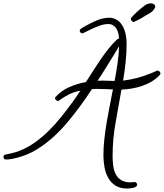

<svg xmlns="http://www.w3.org/2000/svg" viewBox="-165 -924 959 1124"><path d="M774.4 -493.2Q774.4 -489.3 771.5 -486.3Q751 -463.9 724.6 -447.8Q698.2 -431.6 668 -421.4Q637.7 -411.1 606.4 -405.8Q575.2 -400.4 545.9 -399.4Q529.3 -303.7 511.7 -206.1Q494.1 -108.4 494.1 -10.7Q494.1 17.6 497.6 45.4Q501 73.2 512.2 95.2Q523.4 117.2 544.4 130.4Q565.4 143.6 600.6 143.6Q606.4 143.6 611.8 142.6Q617.2 141.6 623 141.6Q629.9 141.6 633.8 146.5Q637.7 151.4 637.7 158.2Q637.7 165 630.4 169.4Q623 173.8 613.8 175.8Q604.5 177.7 594.7 178.7Q585 179.7 580.1 179.7Q538.1 179.7 511.2 162.6Q484.4 145.5 468.8 117.7Q453.1 89.8 446.8 55.2Q440.4 20.5 440.4 -13.7Q440.4 -60.5 445.8 -109.4Q451.2 -158.2 459.5 -207.5Q467.8 -256.8 477.5 -305.7Q487.3 -354.5 496.1 -400.4Q475.6 -401.4 455.1 -402.3Q434.6 -403.3 414.1 -403.3Q403.3 -403.3 393.6 -403.3Q383.8 -403.3 373 -402.3Q356.4 -376 338.4 -350.6Q320.3 -325.2 301.8 -299.8Q267.6 -252.9 228.5 -206.5Q189.5 -160.2 145 -120.1Q100.6 -80.1 49.8 -48.8Q-1 -17.6 -59.6 -2Q-76.2 2.9 -95.2 6.3Q-114.3 9.8 -131.8 9.8Q-137.7 9.8 -141.1 4.9Q-144.5 0 -144.5 -4.9Q-144.5 -16.6 -134.8 -18.6Q-113.3 -23.4 -93.8 -27.8Q-74.2 -32.2 -53.7 -40Q-2.9 -59.6 41 -91.3Q85 -123 123.5 -161.6Q162.1 -200.2 196.3 -243.2Q230.5 -286.1 261.7 -329.1Q273.4 -345.7 284.2 -361.3Q294.9 -377 305.7 -393.6Q267.6 -385.7 239.3 -371.6Q210.9 -357.4 179.7 -335Q177.7 -333 172.9 -333Q168 -333 162.6 -338.4Q157.2 -343.8 157.2 -348.6Q157.2 -353.5 160.2 -356.4Q193.4 -393.6 241.7 -414.6Q290 -435.5 337.9 -443.4Q357.4 -473.6 378.9 -507.3Q400.4 -541 423.3 -574.7Q446.3 -608.4 470.7 -639.2Q495.1 -669.9 521.5 -694.3Q527.3 -698.2 530.3 -698.2H532.2Q531.2 -712.9 527.8 -728Q524.4 -743.2 517.1 -755.4Q509.8 -767.6 498 -775.4Q486.3 -783.2 468.8 -783.2Q445.3 -783.2 420.4 -774.4Q395.5 -765.6 373.5 -755.4Q351.6 -745.1 335.9 -736.8Q320.3 -728.5 316.4 -728.5Q310.5 -728.5 306.2 -733.9Q301.8 -739.3 301.8 -744.1Q301.8 -751 308.6 -755.9Q313.5 -759.8 320.3 -763.2Q327.1 -766.6 333 -770.5Q365.2 -789.1 401.9 -804.7Q438.5 -820.3 477.5 -820.3Q485.4 -820.3 494.1 -817.9Q502.9 -815.4 509.8 -812.5Q529.3 -803.7 542.5 -787.1Q555.7 -770.5 563 -750.5Q570.3 -730.5 573.2 -708.5Q576.2 -686.5 576.2 -667Q576.2 -612.3 570.3 -559.1Q564.5 -505.9 555.7 -452.1Q596.7 -457 636.2 -467.3Q675.8 -477.5 713.9 -493.2Q724.6 -497.1 734.4 -501.5Q744.1 -505.9 754.9 -510.7H757.8Q763.7 -510.7 769 -505.4Q774.4 -500 774.4 -493.2ZM532.2 -653.3Q519.5 -631.8 500 -600.1Q480.5 -568.4 461.4 -537.6Q442.4 -506.8 426.8 -482.4Q411.1 -458 406.2 -451.2Q414.1 -451.2 422.4 -451.7Q430.7 -452.1 439.5 -452.1Q454.1 -452.1 469.2 -451.2Q484.4 -450.2 499 -450.2H505.9Q515.6 -501 522.9 -551.3Q530.3 -601.6 532.2 -653.3ZM744.1 -883.8Q735.4 -862.3 717.8 -850.6Q710.9 -845.7 704.1 -842.3Q697.3 -838.9 689.5 -834Q657.2 -812.5 618.2 -794.9Q612.3 -794.9 606.4 -801.3Q600.6 -807.6 600.6 -813.5Q600.6 -814.5 601.1 -815.4Q601.6 -816.4 601.6 -817.4Q619.1 -838.9 640.6 -857.9Q662.1 -877 684.6 -893.6Q700.2 -904.3 718.8 -904.3Q728.5 -904.3 735.8 -899.4Q743.2 -894.5 744.1 -883.8Z"/></svg>

Font: Calligraffitti
Style: Regular
Weight: 400
Designer: Dathan Boardman
Foundry: Open Window
Version: Version 1.001